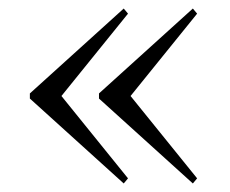

<svg xmlns="http://www.w3.org/2000/svg" viewBox="-20 -500 540 450"><path d="M432 -70 212 -269V-281L432 -480L442 -468L286 -275L442 -82ZM270 -70 50 -269V-281L270 -480L280 -468L124 -275L280 -82Z"/></svg>

Font: Xanh Mono
Style: Regular
Weight: 400
Monospace: yes
Designer: Lam Bao, Duy Dao
Foundry: Yellow Type Foundry
Version: Version 3.101; ttfautohint (v1.8.3)